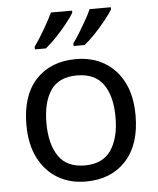

<svg xmlns="http://www.w3.org/2000/svg" viewBox="-54 -813 714 869"><g transform="rotate(-5 302.5 -378.0)"><path d="M551 -269Q551 -136 483.5 -63Q416 10 301 10Q230 10 174.5 -22.5Q119 -55 87 -117.5Q55 -180 55 -269Q55 -402 122 -474Q189 -546 304 -546Q377 -546 432.5 -513.5Q488 -481 519.5 -419.5Q551 -358 551 -269ZM146 -269Q146 -174 183.5 -118.5Q221 -63 303 -63Q384 -63 422 -118.5Q460 -174 460 -269Q460 -364 422 -418Q384 -472 302 -472Q220 -472 183 -418Q146 -364 146 -269ZM482 -756Q472 -739 449 -710Q426 -681 399 -652.5Q372 -624 349 -606H299V-618Q313 -637 329 -663Q345 -689 360.5 -716.5Q376 -744 386 -766H482ZM306 -756Q296 -739 273 -710Q250 -681 223 -652.5Q196 -624 173 -606H123V-618Q144 -647 169 -689.5Q194 -732 210 -766H306Z"/></g></svg>

Font: Noto Sans Pau Cin Hau
Style: Regular
Weight: 400
Designer: Monotype Design Team
Foundry: Monotype Imaging Inc.
Version: Version 2.002; ttfautohint (v1.8.4.7-5d5b)